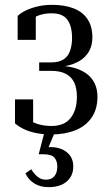

<svg xmlns="http://www.w3.org/2000/svg" viewBox="-20 -546 457 794"><path d="M209 -4 176 74 172 63Q206 60 230.5 69Q255 78 269 96.5Q283 115 283 142Q283 164 275 180Q267 196 253 207Q239 218 220.5 223Q202 228 182 228Q147 228 122.5 213Q98 198 85 171L109 154Q118 168 127 177.5Q136 187 146.5 192Q157 197 171 197Q193 197 205 182.5Q217 168 217 142Q217 120 205 106Q193 92 160 92H140L165 -4ZM193 -25Q246 -25 272 -58Q298 -91 298 -146Q298 -181 287 -204.5Q276 -228 252.5 -240.5Q229 -253 192 -253H142V-288H193Q224 -288 243 -300.5Q262 -313 270 -336.5Q278 -360 278 -389Q278 -438 258.5 -464.5Q239 -491 194 -491Q170 -491 150 -485.5Q130 -480 115 -469Q100 -458 92 -443Q90 -453 92.5 -460.5Q95 -468 100.5 -475Q106 -482 113.5 -485Q121 -488 128 -488V-381H53V-480Q65 -492 86.5 -502.5Q108 -513 136 -519.5Q164 -526 195 -526Q248 -526 285.5 -511Q323 -496 342.5 -466Q362 -436 362 -392Q362 -351 341.5 -323.5Q321 -296 284 -282Q247 -268 198 -268L234 -285V-256L217 -274Q255 -274 286 -265.5Q317 -257 338.5 -241Q360 -225 371.5 -201Q383 -177 383 -146Q383 -94 358.5 -59Q334 -24 291 -7Q248 10 192 10Q157 10 128 4Q99 -2 77 -13Q55 -24 42 -36V-135H117V-28Q110 -28 102.5 -31.5Q95 -35 89.5 -41.5Q84 -48 81.5 -55.5Q79 -63 81 -73Q90 -57 106.5 -46.5Q123 -36 145.5 -30.5Q168 -25 193 -25Z"/></svg>

Font: Roboto Serif 120pt ExtraCondensed
Style: Regular
Weight: 400
Width: 2
Designer: Greg Gazdowicz
Foundry: Commercial Type
Version: Version 1.008